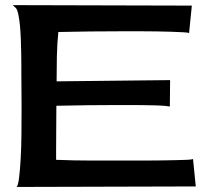

<svg xmlns="http://www.w3.org/2000/svg" viewBox="-20 -740 819 760"><path d="M45.9 0Q51.8 -5.9 55.7 -37.6Q59.6 -69.3 62 -114.3Q64.5 -159.2 64.9 -211.9Q65.4 -264.6 65.4 -312.5Q65.4 -360.4 64.9 -397Q64.5 -433.6 64.5 -448.2Q64.5 -457 64.5 -478.5Q64.5 -500 64 -526.4Q63.5 -552.7 62.5 -582.5Q61.5 -612.3 59.1 -637.7Q56.6 -663.1 52.7 -682.1Q48.8 -701.2 43 -708Q40 -710.9 36.6 -713.9Q33.2 -716.8 30.3 -719.7L739.3 -717.8L728.5 -609.4Q723.6 -611.3 704.6 -612.3Q685.5 -613.3 658.2 -614.3Q630.9 -615.2 599.6 -615.7Q568.4 -616.2 540.5 -616.2Q512.7 -616.2 491.2 -616.2Q469.7 -616.2 461.9 -616.2Q336.9 -616.2 210.9 -613.3Q206.1 -564.5 205.1 -516.1Q204.1 -467.8 204.1 -418L653.3 -422.9L652.3 -318.4Q648.4 -319.3 633.3 -320.8Q618.2 -322.3 597.7 -322.8Q577.1 -323.2 553.2 -323.7Q529.3 -324.2 508.3 -324.2Q487.3 -324.2 470.7 -324.2Q454.1 -324.2 448.2 -324.2Q326.2 -324.2 203.1 -321.3Q203.1 -277.3 202.6 -233.9Q202.1 -190.4 202.1 -146.5V-107.4Q271.5 -104.5 340.3 -104.5Q409.2 -104.5 478.5 -104.5Q485.4 -104.5 506.8 -104.5Q528.3 -104.5 556.6 -104.5Q585 -104.5 615.7 -105Q646.5 -105.5 673.8 -106Q701.2 -106.4 720.2 -107.4Q739.3 -108.4 744.1 -110.4L754.9 -2Z"/></svg>

Font: Cherry Cream Soda
Style: Regular
Weight: 400
Designer: Font Diner, Inc
Foundry: Font Diner, Inc
Version: Version 1.001